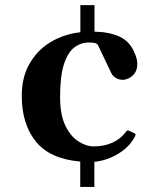

<svg xmlns="http://www.w3.org/2000/svg" viewBox="-20 -618 630 749"><path d="M293 111.3V12.2Q174.3 2 119.6 -66.2Q64.9 -134.3 64.9 -244.1Q64.9 -317.4 95.5 -370.1Q126 -422.9 177.5 -453.9Q229 -484.9 293.5 -492.2V-598.1H348.6V-494.6Q408.2 -493.2 447.5 -474.6Q486.8 -456.1 504.9 -411.6Q510.7 -399.4 513.2 -388.4Q515.6 -377.4 515.6 -368.2Q515.6 -346.7 505.9 -333Q496.1 -319.3 482.9 -313Q469.7 -306.6 459.5 -306.6Q443.4 -306.6 431.2 -314.5Q418.9 -322.3 414.1 -333L361.8 -442.9Q361.8 -442.9 356.9 -447.5Q352.1 -452.1 325.7 -452.1Q294.9 -452.1 269.5 -432.6Q244.1 -413.1 229.2 -366.7Q214.4 -320.3 214.4 -239.3Q214.4 -170.9 234.6 -128.7Q254.9 -86.4 285.4 -66.7Q315.9 -46.9 345.2 -46.9Q385.7 -46.9 417.5 -61Q449.2 -75.2 469.7 -101.6Q471.7 -104 473.9 -106.9Q476.1 -109.9 481 -108.9L503.4 -98.6Q508.8 -96.7 508.8 -92.8Q508.8 -90.8 507.8 -88.6Q506.8 -86.4 505.9 -84.5Q491.7 -57.1 466.8 -36.4Q441.9 -15.6 410.9 -2.7Q379.9 10.3 348.1 13.2V111.3Z"/></svg>

Font: Gelasio SemiBold
Style: Regular
Weight: 600
Designer: Eben Sorkin
Foundry: Eben Sorkin
Version: Version 1.008